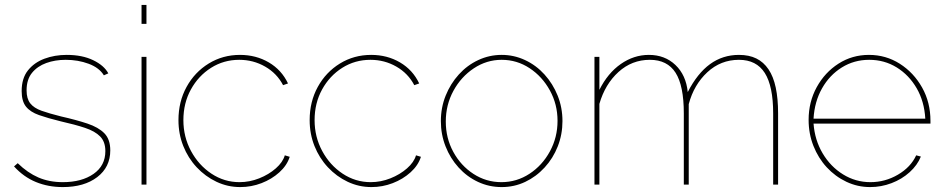

<svg xmlns="http://www.w3.org/2000/svg" viewBox="-20 -750 3835 780"><path d="M235 10Q176 10 126 -10.5Q76 -31 37 -74L52 -87Q92 -48 136 -29Q180 -10 235 -10Q312 -10 360 -43.5Q408 -77 408 -136Q408 -174 387 -195.5Q366 -217 325.5 -230.5Q285 -244 227 -257Q174 -270 138.5 -282.5Q103 -295 85.5 -317Q68 -339 68 -380Q68 -432 93.5 -464Q119 -496 160.5 -511.5Q202 -527 251 -527Q314 -527 358.5 -505.5Q403 -484 420 -452L402 -444Q383 -475 340 -491Q297 -507 247 -507Q204 -507 168 -494Q132 -481 110 -454Q88 -427 88 -383Q88 -349 103 -330Q118 -311 149 -300Q180 -289 228 -277Q290 -263 335 -248Q380 -233 404 -208.5Q428 -184 428 -139Q428 -71 375 -30.5Q322 10 235 10Z M555 0V-519H575V0ZM555 -653V-730H575V-653Z M956 10Q905 10 859.5 -11.5Q814 -33 779 -70.5Q744 -108 724.5 -157Q705 -206 705 -262Q705 -337 738 -397Q771 -457 828 -492Q885 -527 955 -527Q1020 -527 1072 -496.5Q1124 -466 1150 -411L1130 -404Q1105 -452 1057 -479.5Q1009 -507 952 -507Q889 -507 837.5 -474.5Q786 -442 755.5 -386.5Q725 -331 725 -262Q725 -194 756 -136.5Q787 -79 839 -44.5Q891 -10 953 -10Q994 -10 1033 -25.5Q1072 -41 1100.5 -66Q1129 -91 1137 -119L1157 -113Q1146 -78 1115 -50Q1084 -22 1042.5 -6Q1001 10 956 10Z M1489 10Q1438 10 1392.5 -11.5Q1347 -33 1312 -70.5Q1277 -108 1257.5 -157Q1238 -206 1238 -262Q1238 -337 1271 -397Q1304 -457 1361 -492Q1418 -527 1488 -527Q1553 -527 1605 -496.5Q1657 -466 1683 -411L1663 -404Q1638 -452 1590 -479.5Q1542 -507 1485 -507Q1422 -507 1370.5 -474.5Q1319 -442 1288.5 -386.5Q1258 -331 1258 -262Q1258 -194 1289 -136.5Q1320 -79 1372 -44.5Q1424 -10 1486 -10Q1527 -10 1566 -25.5Q1605 -41 1633.5 -66Q1662 -91 1670 -119L1690 -113Q1679 -78 1648 -50Q1617 -22 1575.5 -6Q1534 10 1489 10Z M2018 10Q1967 10 1922 -11Q1877 -32 1843 -69.5Q1809 -107 1790 -155.5Q1771 -204 1771 -258Q1771 -313 1790.5 -361.5Q1810 -410 1844 -447.5Q1878 -485 1923 -506Q1968 -527 2018 -527Q2068 -527 2113 -506Q2158 -485 2192 -447.5Q2226 -410 2245.5 -361.5Q2265 -313 2265 -258Q2265 -204 2246 -155.5Q2227 -107 2192.5 -69.5Q2158 -32 2113.5 -11Q2069 10 2018 10ZM1791 -256Q1791 -189 1821.5 -133Q1852 -77 1903.5 -43.5Q1955 -10 2017 -10Q2079 -10 2131 -44Q2183 -78 2214 -135Q2245 -192 2245 -259Q2245 -326 2214 -382.5Q2183 -439 2131.5 -473Q2080 -507 2018 -507Q1957 -507 1905 -472.5Q1853 -438 1822 -381Q1791 -324 1791 -256Z M3141 0H3121V-289Q3121 -400 3087 -453.5Q3053 -507 2982 -507Q2908 -507 2853.5 -456.5Q2799 -406 2778 -327V0H2758V-289Q2758 -402 2724.5 -454.5Q2691 -507 2620 -507Q2547 -507 2492.5 -457.5Q2438 -408 2415 -328V0H2395V-519H2415V-385Q2449 -453 2502 -490Q2555 -527 2616 -527Q2681 -527 2724 -486Q2767 -445 2774 -376Q2813 -452 2864.5 -489.5Q2916 -527 2982 -527Q3023 -527 3052.5 -512.5Q3082 -498 3102 -468.5Q3122 -439 3131.5 -394Q3141 -349 3141 -289Z M3515 10Q3464 10 3418.5 -11.5Q3373 -33 3338.5 -70.5Q3304 -108 3284.5 -157.5Q3265 -207 3265 -263Q3265 -336 3298 -396Q3331 -456 3386.5 -491.5Q3442 -527 3510 -527Q3579 -527 3635.5 -491Q3692 -455 3726 -394.5Q3760 -334 3760 -259Q3760 -256 3760 -253.5Q3760 -251 3760 -248H3285Q3290 -181 3322 -127Q3354 -73 3405 -41.5Q3456 -10 3516 -10Q3576 -10 3628 -40.5Q3680 -71 3702 -119L3721 -114Q3707 -79 3675.5 -50.5Q3644 -22 3602 -6Q3560 10 3515 10ZM3285 -268H3739Q3735 -338 3704 -391.5Q3673 -445 3623 -476Q3573 -507 3511 -507Q3450 -507 3400 -476Q3350 -445 3319.5 -391Q3289 -337 3285 -268Z"/></svg>

Font: Raleway Thin Thin
Style: Regular
Weight: 250
Version: Version 4.026